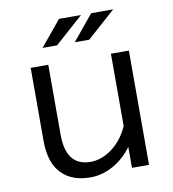

<svg xmlns="http://www.w3.org/2000/svg" viewBox="-89 -863 878 976"><g transform="rotate(-10 350.0 -374.5)"><path d="M96.2 -564.9H187V-204.1Q187 -41.5 314 -41.5Q364.3 -41.5 412.6 -72.8Q476.1 -114.3 510.3 -191.9V-564.9H603V24.9H515.1V-83Q470.7 -22.9 410.2 8.3Q356 36.1 299.3 36.1Q187.5 36.1 134.3 -39.1Q96.2 -92.8 96.2 -191.9ZM447.3 -785.2H561L414.1 -654.3H339.4ZM281.2 -785.2H395L248 -654.3H173.3Z"/></g></svg>

Font: BIZ UDPGothic
Style: Regular
Weight: 400
Designer: TypeBank Co., Ltd.
Foundry: Morisawa Inc.
Version: Version 1.051